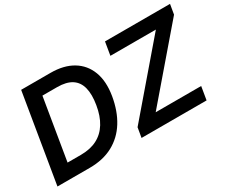

<svg xmlns="http://www.w3.org/2000/svg" viewBox="-117 -1049 1606 1371"><g transform="rotate(-30 685.5 -364.0)"><path d="M288.6 0H84.5L102.5 -111.8H279.8Q357.9 -111.8 414.1 -140.6Q470.2 -169.4 505.1 -226.1Q540 -282.7 553.2 -364.7Q566.9 -446.3 552.7 -502.4Q538.6 -558.6 494.6 -587.2Q450.7 -615.7 375 -615.7H183.1L201.7 -727.5H385.7Q494.1 -727.5 567.1 -683.6Q640.1 -639.6 670.9 -558.3Q701.7 -477.1 683.1 -364.3Q664.1 -251 613.3 -169.4Q562.5 -87.9 481 -43.9Q399.4 0 288.6 0ZM272.5 -727.5 151.9 0H22.5L143.1 -727.5ZM715.8 0 729.5 -80.6 1191.4 -619.1H816.4L834.5 -727.5H1370.6L1356.9 -646.5L895 -108.4H1270L1252 0Z"/></g></svg>

Font: Inter 24pt SemiBold
Style: Italic
Weight: 600
Italic angle: -9.3988°
Designer: Rasmus Andersson
Foundry: rsms
Version: Version 4.001;git-66647c0bb